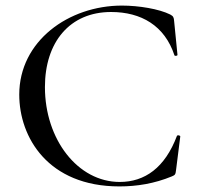

<svg xmlns="http://www.w3.org/2000/svg" viewBox="-20 -656 709 688"><path d="M417 -636C226 -636 49 -509 49 -317C49 -164 152 12 408 12C470 12 533 2 596 -24C608 -29 609 -31 611 -48L626 -167C626 -171 616 -173 614 -169C571 -55 499 -4 409 -4C259 -4 141 -156 141 -344C141 -505 230 -613 378 -613C486 -613 570 -564 605 -458C606 -454 616 -456 616 -459L604 -580C603 -594 601 -598 590 -604C550 -624 477 -636 417 -636Z"/></svg>

Font: Cormorant Infant Book
Style: Regular
Weight: 500
Designer: Christian Thalmann (Catharsis Fonts)
Version: Version 1.000;PS 002.000;hotconv 1.0.88;makeotf.lib2.5.64775